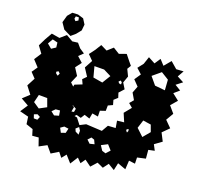

<svg xmlns="http://www.w3.org/2000/svg" viewBox="-107 -817 1018 972"><g transform="rotate(15 402.5 -331.0)"><path d="M454 -162 477 -195 518 -194 515 -232 552 -233 537 -279 571 -314 551 -334 571 -354 554 -390 571 -425 545 -457 571 -489 545 -517 571 -545 588 -584 623 -561 647 -591 670 -561 704 -595 737 -561 776 -560 754 -528 788 -506 754 -484 784 -462 754 -440 787 -409 754 -377 781 -339 754 -301 785 -264 748 -233 766 -189 726 -165 739 -134 706 -130V-84L661 -78L659 -45L626 -52L619 -5L576 -25L564 14L531 -10L507 17L475 -1L444 28L412 0L392 24L372 0L342 39L313 0L291 23L273 -4L233 16L207 -21L165 -3L154 -47H120L113 -80L77 -96L75 -135L29 -151L59 -189L20 -216L57 -245L30 -287L57 -329L33 -359L57 -388L29 -424L57 -460L34 -498L57 -536L82 -572L125 -561L158 -585L192 -561L222 -562L240 -537L265 -517L240 -497L267 -468L240 -438L261 -398L240 -359L256 -341L259 -352L299 -364L290 -389L311 -407L288 -450L315 -491L290 -521L316 -550L339 -581L372 -561L404 -585L436 -561L475 -571L497 -538L511 -518L497 -499L511 -462L495 -427L511 -395L485 -371L491 -345L470 -329L475 -303L450 -294L447 -265L418 -258L416 -227L385 -235L377 -206L349 -218L334 -198L310 -207L301 -199L315 -195L337 -161L369 -174ZM121 -536 94 -545 76 -519 98 -497 122 -510ZM710 -499 671 -528 625 -496 655 -453 709 -443ZM424 -441 385 -465 333 -469 343 -412 393 -399ZM488 -426 480 -433 471 -425 476 -417 487 -414ZM164 -397 153 -391 156 -382 166 -374 173 -387ZM685 -257 643 -267 625 -224 660 -185 695 -220ZM144 -251 99 -255 85 -214 116 -189 156 -206ZM298 -236 280 -249 278 -246 287 -243 280 -217 293 -218ZM223 -207H200L182 -192L200 -175L225 -180ZM583 -206 573 -202V-195L579 -187L584 -196ZM133 -149 118 -159 100 -154 105 -134 124 -132ZM338 -151 322 -139 327 -124 345 -113 347 -134ZM288 -129 265 -134 246 -123 256 -99 280 -105ZM428 -109 412 -116 395 -101 411 -83 436 -87ZM502 -105 468 -91 482 -65 501 -57 523 -77ZM138 -608 119 -642 133 -679 155 -701 185 -700 215 -688 230 -659 224 -627 201 -603 176 -585ZM193 -687 177 -688 173 -675 181 -664 195 -671Z"/></g></svg>

Font: Rubik Gemstones
Style: Regular
Weight: 400
Designer: Hubert and Fischer, NaN
Foundry: Hubert and Fischer, NaN
Version: Version 2.200